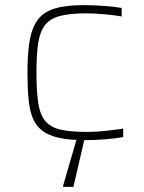

<svg xmlns="http://www.w3.org/2000/svg" viewBox="-20 -538 561 748"><path d="M313 8Q251 8 210 -1Q169 -10 144 -29.5Q119 -49 107 -79.5Q95 -110 91 -153.5Q87 -197 87 -254Q87 -318 93 -363Q99 -408 113.5 -438.5Q128 -469 153 -486Q178 -503 216 -510.5Q254 -518 307 -518Q345 -518 386 -515Q427 -512 454 -507V-474Q425 -479 386 -482.5Q347 -486 315 -486Q253 -486 214.5 -476Q176 -466 156 -441Q136 -416 129 -371Q122 -326 122 -256Q122 -183 129 -137Q136 -91 156.5 -66.5Q177 -42 216 -33Q255 -24 319 -24Q355 -24 395 -28.5Q435 -33 460 -37V-4Q434 1 392.5 4.5Q351 8 313 8ZM226 190V185L285 -18H313V-13L266 190Z"/></svg>

Font: Saira Expanded Thin
Style: Regular
Weight: 250
Width: 7
Designer: Hector Gatti with collaboration of the Omnibus-Type team
Foundry: Omnibus-Type
Version: Version 1.101